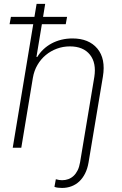

<svg xmlns="http://www.w3.org/2000/svg" viewBox="-20 -747 616 971"><path d="M28.4 -624.6 35.2 -661.6H154.1L165.1 -727.3H208.5L197.8 -661.6H319.2L312.5 -624.6H191.8L164.4 -459.2H168.7Q181.5 -480.5 199.8 -497.7Q218 -514.9 240.8 -527.2Q263.5 -539.4 290.1 -546Q316.8 -552.6 346.6 -552.6Q429.3 -552.6 472.3 -501.4Q515.3 -449.9 500.4 -359.7L427.9 74.2Q422.6 105.8 410.5 130Q398.4 154.1 381 170.5Q363.6 186.8 341.4 195.1Q319.2 203.5 293.7 203.5Q282.7 203.5 272.5 202.2Q262.4 201 255.3 197.8L262.4 159.4Q279.1 164.4 294 164.4Q311.1 164.4 325.8 158.9Q340.6 153.4 352.5 142.2Q364.3 131 372.7 114.2Q381 97.3 384.9 74.2L457 -358Q468 -428.6 435 -470.2Q401.3 -512.4 333.5 -512.4Q299 -512.4 267.8 -500.9Q236.5 -489.3 211.5 -468.6Q186.4 -447.8 169.4 -418.5Q152.3 -389.2 146.3 -353.7L87.7 0H44.4L148.1 -624.6Z"/></svg>

Font: Inter P Extra Light
Style: Italic
Weight: 200
Italic angle: 9.39999°
Designer: Rasmus Andersson
Foundry: rsms
Version: Version 3.018;git-588b23468